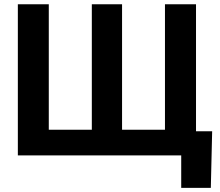

<svg xmlns="http://www.w3.org/2000/svg" viewBox="-20 -748 1057 924"><path d="M65.9 -727.5H214.8V-123.5H421.9V-727.5H567.4V-123.5H773.9V-727.5H923.3V0H65.9ZM852.1 156.2V0H810.1V-116.2H1001L994.6 156.2Z"/></svg>

Font: Inter
Style: Bold
Weight: 700
Designer: Rasmus Andersson
Foundry: rsms
Version: Version 4.001;git-9221beed3